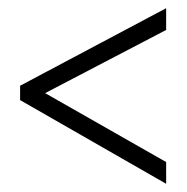

<svg xmlns="http://www.w3.org/2000/svg" viewBox="-20 -588 455 468"><path d="M385 -140V-193L90 -361L385 -515V-568L29 -379V-344Z"/></svg>

Font: Noto Sans Arabic ExtCond Light
Style: Regular
Weight: 300
Width: 2
Designer: Monotype Design Team, Nadine Chahine, Nizar Qandah and Khaled Hosny
Foundry: Monotype Imaging Inc.
Version: Version 2.012